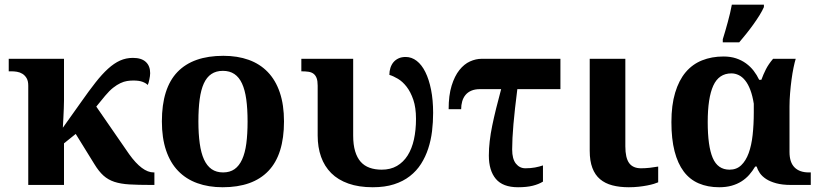

<svg xmlns="http://www.w3.org/2000/svg" viewBox="-20 -786 3476 816"><path d="M325.2 -353Q358.4 -400.4 386 -435.5Q413.6 -470.7 439.2 -493.9Q464.8 -517.1 490.2 -528.6Q515.6 -540 544.9 -540Q581.1 -540 599.6 -522.9Q618.2 -505.9 618.2 -475.1Q618.2 -469.2 617.2 -462.2Q616.2 -455.1 614.7 -448Q613.3 -440.9 611.6 -434.8Q609.9 -428.7 607.9 -424.8Q600.6 -432.6 585.9 -438.2Q571.3 -443.8 546.9 -443.8Q533.7 -443.8 520 -441.7Q506.3 -439.5 491.7 -432.6Q477.1 -425.8 460.9 -413.1Q444.8 -400.4 426.8 -378.9L389.2 -333L528.8 -130.9Q584.5 -53.2 632.8 -53.2H636.2V0H622.1Q567.4 0 530 -2.2Q492.7 -4.4 466.1 -13.2Q439.5 -22 419.7 -39.8Q399.9 -57.6 380.9 -88.9L301.8 -216.8L252 -176.8V0H100.1V-421.9Q100.1 -441.9 93 -453.9Q85.9 -465.8 75.2 -472.4Q64.5 -479 52 -481Q39.6 -482.9 28.8 -482.9H17.1V-536.1H252V-358.9Q252 -345.7 251.2 -325.9Q250.5 -306.2 249.5 -287.6Q248 -266.1 247.1 -243.2Z M1187 -270Q1187 -128.9 1120.8 -59.6Q1054.7 9.8 926.3 9.8Q866.2 9.8 818.4 -7.6Q770.5 -24.9 737.1 -59.6Q703.6 -94.2 685.8 -147Q668 -199.7 668 -270Q668 -411.1 734.1 -480Q800.3 -548.8 929.2 -548.8Q989.3 -548.8 1036.9 -531.7Q1084.5 -514.6 1117.9 -480Q1151.4 -445.3 1169.2 -392.8Q1187 -340.3 1187 -270ZM823.2 -270Q823.2 -216.8 828.9 -176.3Q834.5 -135.7 846.9 -108.4Q859.4 -81.1 879.4 -67.1Q899.4 -53.2 928.2 -53.2Q957 -53.2 976.8 -67.1Q996.6 -81.1 1009 -108.4Q1021.5 -135.7 1026.9 -176.3Q1032.2 -216.8 1032.2 -270Q1032.2 -323.7 1026.6 -364Q1021 -404.3 1008.5 -431.2Q996.1 -458 976.1 -471.4Q956.1 -484.9 927.2 -484.9Q898.4 -484.9 878.4 -471.4Q858.4 -458 846.2 -431.2Q834 -404.3 828.6 -364Q823.2 -323.7 823.2 -270Z M1564 9.8Q1504.9 9.8 1460.7 -5.9Q1416.5 -21.5 1387.7 -50.3Q1358.9 -79.1 1344.5 -119.6Q1330.1 -160.2 1330.1 -210V-421.9Q1330.1 -441.9 1325.7 -453.9Q1321.3 -465.8 1312.7 -472.4Q1304.2 -479 1291.3 -481Q1278.3 -482.9 1260.7 -482.9V-536.1H1481V-210Q1481 -170.9 1489.3 -143.3Q1497.6 -115.7 1512.9 -98.4Q1528.3 -81.1 1551 -73Q1573.7 -64.9 1602.1 -64.9Q1639.6 -64.9 1667 -80.8Q1694.3 -96.7 1712.4 -125.2Q1730.5 -153.8 1739.3 -193.6Q1748 -233.4 1748 -280.8Q1748 -328.6 1736.6 -362.1Q1725.1 -395.5 1708 -417.5Q1690.9 -439.5 1671.1 -451.2Q1651.4 -462.9 1634.8 -467.8Q1634.8 -483.4 1639.2 -497.3Q1643.6 -511.2 1652.1 -521.5Q1660.6 -531.7 1673.6 -537.8Q1686.5 -543.9 1704.1 -543.9Q1729.5 -543.9 1751 -527.3Q1772.5 -510.7 1787.8 -479.7Q1803.2 -448.7 1812 -404.8Q1820.8 -360.8 1820.8 -306.2Q1820.8 -267.1 1816.2 -228.5Q1811.5 -189.9 1800 -154.8Q1788.6 -119.6 1769.5 -89.6Q1750.5 -59.6 1721.9 -37.4Q1693.4 -15.1 1654.5 -2.7Q1615.7 9.8 1564 9.8Z M2361.8 -407.2H2178.7Q2167.5 -319.8 2162.1 -257.6Q2156.7 -195.3 2156.7 -150.9Q2156.7 -110.4 2172.6 -90.6Q2188.5 -70.8 2212.9 -70.8Q2235.4 -70.8 2253.7 -74.2Q2272 -77.6 2287.6 -83V-14.2Q2269.5 -2.9 2243.9 3.4Q2218.3 9.8 2181.6 9.8Q2117.2 9.8 2087.4 -25.6Q2057.6 -61 2057.6 -125Q2057.6 -154.8 2061.3 -186.3Q2064.9 -217.8 2072 -252.2Q2079.1 -286.6 2088.6 -325.2Q2098.1 -363.8 2109.9 -407.2H2020.5Q1998.5 -407.2 1983.2 -400.6Q1967.8 -394 1958.3 -382.3Q1948.7 -370.6 1944.3 -355Q1939.9 -339.4 1939.9 -321.8H1886.7Q1886.7 -380.9 1899.4 -421.9Q1912.1 -462.9 1932.4 -488.3Q1952.6 -513.7 1977.5 -524.9Q2002.4 -536.1 2026.9 -536.1H2361.8Z M2637.7 -536.1V-164.1Q2637.7 -115.2 2653.8 -93Q2669.9 -70.8 2704.6 -70.8Q2722.7 -70.8 2742.2 -73Q2761.7 -75.2 2777.3 -78.1V-11.2Q2771 -8.3 2759 -4.6Q2747.1 -1 2730.7 2.2Q2714.4 5.4 2694.3 7.6Q2674.3 9.8 2652.3 9.8Q2613.3 9.8 2582.5 1.7Q2551.8 -6.3 2530.3 -24.4Q2508.8 -42.5 2497.6 -72.3Q2486.3 -102.1 2486.3 -145V-536.1Z M3341.8 0Q3304.7 0 3278.8 -7.1Q3252.9 -14.2 3235.8 -25.4Q3218.8 -36.6 3209.2 -50.5Q3199.7 -64.5 3195.8 -78.1H3189.5Q3178.2 -59.1 3164.1 -43Q3149.9 -26.9 3131.3 -15.1Q3112.8 -3.4 3089.4 3.2Q3065.9 9.8 3036.6 9.8Q2987.8 9.8 2949.7 -6.6Q2911.6 -22.9 2886 -56.9Q2860.4 -90.8 2846.9 -143.1Q2833.5 -195.3 2833.5 -267.1Q2833.5 -339.4 2849.4 -392.1Q2865.2 -444.8 2894 -479Q2922.9 -513.2 2963.9 -529.5Q3004.9 -545.9 3054.7 -545.9Q3084.5 -545.9 3108.2 -538.1Q3131.8 -530.3 3150.6 -516.6Q3169.4 -502.9 3183.1 -485.1Q3196.8 -467.3 3206.5 -446.8H3215.8Q3224.1 -469.7 3235.1 -491.5Q3246.1 -513.2 3265.6 -536.1H3361.8Q3357.4 -522 3352.5 -498.5Q3347.7 -475.1 3344 -447.5Q3340.3 -419.9 3337.9 -390.4Q3335.4 -360.8 3335.4 -334V-140.1Q3335.4 -96.2 3356.7 -74.7Q3377.9 -53.2 3417.5 -53.2H3425.8V0ZM3080.6 -64.9Q3110.4 -64.9 3130.1 -83.7Q3149.9 -102.5 3161.9 -135.3Q3173.8 -168 3178.7 -212.4Q3183.6 -256.8 3183.6 -308.1V-345.2Q3178.2 -379.4 3168.9 -403.8Q3159.7 -428.2 3147.2 -443.8Q3134.8 -459.5 3119.6 -466.8Q3104.5 -474.1 3088.4 -474.1Q3035.2 -474.1 3011.5 -422.1Q2987.8 -370.1 2987.8 -267.1Q2987.8 -165 3009 -115Q3030.3 -64.9 3080.6 -64.9ZM3051.8 -619.1Q3056.6 -634.3 3062 -652.8Q3067.4 -671.4 3072.8 -691.2Q3078.1 -710.9 3082.8 -730.2Q3087.4 -749.5 3090.3 -766.1H3226.6V-755.9Q3219.7 -740.2 3207.8 -720.9Q3195.8 -701.7 3181.4 -681.6Q3167 -661.6 3151.4 -642.1Q3135.7 -622.6 3121.6 -606H3051.8Z"/></svg>

Font: Droids
Style: b
Weight: 700
Foundry: Ascender Corporation
Version: Version 1.00 build 113